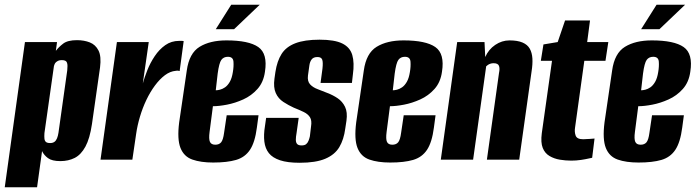

<svg xmlns="http://www.w3.org/2000/svg" viewBox="-39 -672 2928 808"><path d="M-19 116 66 -495H201L196 -458Q208 -474 227 -488.5Q246 -503 285 -503Q315 -503 339 -493.5Q363 -484 375.5 -459.5Q388 -435 382 -388L348 -150Q339 -89 320.5 -55Q302 -21 275.5 -7.5Q249 6 215 6Q180 6 163 -6.5Q146 -19 138 -36L117 116ZM172 -70Q183 -70 190 -75Q197 -80 201 -90Q205 -100 207 -113L244 -376Q245 -387 245 -394.5Q245 -402 243 -408Q241 -414 235.5 -416.5Q230 -419 221 -419Q212 -419 206.5 -416.5Q201 -414 197 -410.5Q193 -407 191 -402.5Q189 -398 188 -394L148 -112Q147 -98 148 -88.5Q149 -79 154.5 -74.5Q160 -70 172 -70Z M384 0 453 -495H587L562 -321Q569 -346 581 -376.5Q593 -407 612 -435.5Q631 -464 656.5 -482Q682 -500 715 -500Q719 -500 725 -500Q731 -500 734 -499L717 -373Q715 -374 710.5 -374.5Q706 -375 701 -374Q677 -372 655 -355.5Q633 -339 613 -312Q593 -285 577 -251.5Q561 -218 550 -181Q539 -144 534 -109L518 0Z M858 12Q806 12 770.5 -0.5Q735 -13 720.5 -49.5Q706 -86 715 -157L747 -375Q757 -448 801 -475Q845 -502 914 -502Q1008 -502 1048 -474Q1088 -446 1076 -370Q1070 -326 1044.5 -297.5Q1019 -269 984.5 -253.5Q950 -238 916 -231.5Q882 -225 857 -225L843 -117Q839 -87 844.5 -75Q850 -63 867 -63Q883 -63 891.5 -73Q900 -83 904 -113L915 -187H1049L1042 -135Q1034 -73 1013 -41.5Q992 -10 954.5 1Q917 12 858 12ZM869 -292Q876 -292 886.5 -294.5Q897 -297 908 -304.5Q919 -312 928 -327.5Q937 -343 941 -369Q945 -392 943.5 -412.5Q942 -433 920 -433Q902 -433 892.5 -420Q883 -407 877 -362ZM869 -549 934 -652H1054L946 -549Z M1222 13Q1171 13 1139.5 2.5Q1108 -8 1092.5 -27.5Q1077 -47 1073.5 -76Q1070 -105 1076 -141L1081 -176H1218L1209 -112Q1206 -96 1206 -84Q1206 -72 1211.5 -66Q1217 -60 1230 -60Q1243 -60 1249.5 -65.5Q1256 -71 1259.5 -80Q1263 -89 1265 -98L1270 -140Q1274 -165 1265.5 -178.5Q1257 -192 1239.5 -200.5Q1222 -209 1197 -219Q1175 -229 1153.5 -243Q1132 -257 1121.5 -280.5Q1111 -304 1116 -341L1120 -369Q1127 -415 1146 -445Q1165 -475 1204 -490Q1243 -505 1306 -505Q1369 -505 1401.5 -489Q1434 -473 1443.5 -440.5Q1453 -408 1446 -358L1442 -323H1310L1318 -383Q1321 -410 1317 -421Q1313 -432 1297 -432Q1280 -432 1272.5 -422Q1265 -412 1263 -397L1257 -354Q1254 -330 1266 -317Q1278 -304 1298.5 -296.5Q1319 -289 1338 -281Q1362 -272 1382 -258.5Q1402 -245 1413 -222.5Q1424 -200 1419 -164L1414 -131Q1408 -85 1389 -53Q1370 -21 1330 -4Q1290 13 1222 13Z M1603 12Q1551 12 1515.5 -0.5Q1480 -13 1465.5 -49.5Q1451 -86 1460 -157L1492 -375Q1502 -448 1546 -475Q1590 -502 1659 -502Q1753 -502 1793 -474Q1833 -446 1821 -370Q1815 -326 1789.5 -297.5Q1764 -269 1729.5 -253.5Q1695 -238 1661 -231.5Q1627 -225 1602 -225L1588 -117Q1584 -87 1589.5 -75Q1595 -63 1612 -63Q1628 -63 1636.5 -73Q1645 -83 1649 -113L1660 -187H1794L1787 -135Q1779 -73 1758 -41.5Q1737 -10 1699.5 1Q1662 12 1603 12ZM1614 -292Q1621 -292 1631.5 -294.5Q1642 -297 1653 -304.5Q1664 -312 1673 -327.5Q1682 -343 1686 -369Q1690 -392 1688.5 -412.5Q1687 -433 1665 -433Q1647 -433 1637.5 -420Q1628 -407 1622 -362Z M1816 0 1885 -495H2000L2003 -432Q2017 -464 2045 -483Q2073 -502 2105 -502Q2139 -502 2160 -493Q2181 -484 2190.5 -467Q2200 -450 2201.5 -426Q2203 -402 2198 -371L2146 0H2010L2061 -365Q2063 -374 2063 -381.5Q2063 -389 2061 -394.5Q2059 -400 2053.5 -403Q2048 -406 2038 -406Q2031 -406 2025 -404Q2019 -402 2014.5 -399Q2010 -396 2007 -393L1952 0Z M2365 4Q2341 4 2317 0Q2293 -4 2273.5 -15.5Q2254 -27 2245 -49.5Q2236 -72 2241 -111L2284 -416H2237L2248 -485L2308 -495L2339 -586H2444L2432 -495H2521L2509 -416H2420L2381 -135Q2378 -117 2383.5 -101.5Q2389 -86 2415 -86Q2427 -86 2444.5 -87.5Q2462 -89 2463 -89L2453 -8Q2451 -8 2438.5 -5Q2426 -2 2406 1Q2386 4 2365 4Z M2648 12Q2596 12 2560.5 -0.5Q2525 -13 2510.5 -49.5Q2496 -86 2505 -157L2537 -375Q2547 -448 2591 -475Q2635 -502 2704 -502Q2798 -502 2838 -474Q2878 -446 2866 -370Q2860 -326 2834.5 -297.5Q2809 -269 2774.5 -253.5Q2740 -238 2706 -231.5Q2672 -225 2647 -225L2633 -117Q2629 -87 2634.5 -75Q2640 -63 2657 -63Q2673 -63 2681.5 -73Q2690 -83 2694 -113L2705 -187H2839L2832 -135Q2824 -73 2803 -41.5Q2782 -10 2744.5 1Q2707 12 2648 12ZM2659 -292Q2666 -292 2676.5 -294.5Q2687 -297 2698 -304.5Q2709 -312 2718 -327.5Q2727 -343 2731 -369Q2735 -392 2733.5 -412.5Q2732 -433 2710 -433Q2692 -433 2682.5 -420Q2673 -407 2667 -362ZM2659 -549 2724 -652H2844L2736 -549Z"/></svg>

Font: Alumni Sans ExtraBold
Style: Italic
Weight: 800
Italic angle: -8°
Designer: Robert E. Leuschke
Foundry: Robert E. Leuschke
Version: Version 1.016